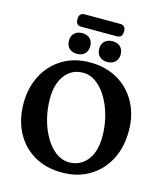

<svg xmlns="http://www.w3.org/2000/svg" viewBox="-143 -1108 1052 1231"><g transform="rotate(15 383.0 -493.0)"><path d="M378.5 -714Q484.5 -714 563.8 -667.5Q643 -621 687 -539.2Q731 -457.5 731 -352.5Q731 -244 687.5 -161.2Q644 -78.5 566 -31.8Q488 15 384 15Q278 15 199 -31.2Q120 -77.5 76.5 -160.2Q33 -243 33 -352Q33 -455.5 76 -537.5Q119 -619.5 196.8 -666.8Q274.5 -714 378.5 -714ZM576.5 -274.5Q576.5 -343.5 559.5 -408.8Q542.5 -474 512 -526Q481.5 -578 440.8 -608.2Q400 -638.5 352.5 -638.5Q278 -638.5 233.2 -580.5Q188.5 -522.5 188.5 -424Q188.5 -353.5 205.5 -288.5Q222.5 -223.5 253 -171.8Q283.5 -120 324.2 -90Q365 -60 412 -60Q485.5 -60 531 -116.8Q576.5 -173.5 576.5 -274.5ZM281 -745Q248.5 -745 229.2 -763.5Q210 -782 210 -814Q210 -845.5 229.2 -864Q248.5 -882.5 281 -882.5Q313.5 -882.5 332.5 -864Q351.5 -845.5 351.5 -814Q351.5 -782.5 332.5 -763.8Q313.5 -745 281 -745ZM482 -745Q449.5 -745 430.2 -763.5Q411 -782 411 -814Q411 -845.5 430.2 -864Q449.5 -882.5 482 -882.5Q515.5 -882.5 534.5 -864Q553.5 -845.5 553.5 -814Q553.5 -782.5 534.5 -763.8Q515.5 -745 482 -745ZM227 -961Q227 -1002.5 264 -1002.5H499.5Q536.5 -1002.5 536.5 -961.5Q536.5 -920 499.5 -920H264Q227 -920 227 -961Z"/></g></svg>

Font: Fraunces 72pt S100 SemiBold
Style: Regular
Weight: 600
Version: Version 1.000; ttfautohint (v1.8.3)